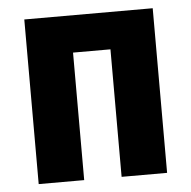

<svg xmlns="http://www.w3.org/2000/svg" viewBox="-45 -595 637 639"><g transform="rotate(-5 274.0 -275.0)"><path d="M59 0V-550H488V0H336V-426H211V0Z"/></g></svg>

Font: Noto Sans Condensed ExtraBold
Style: Regular
Weight: 800
Width: 3
Designer: Monotype Design Team
Foundry: Monotype Imaging Inc.
Version: Version 2.013; ttfautohint (v1.8.4.7-5d5b)